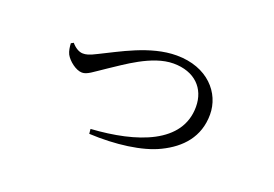

<svg xmlns="http://www.w3.org/2000/svg" viewBox="-69 -631 1139 799"><g transform="rotate(20 500.0 -231.0)"><path d="M178 -350 167 -344C168 -328 170 -311 177 -297C190 -273 225 -245 252 -245C275 -245 294 -263 347 -298C400 -332 503 -411 598 -411C692 -411 747 -355 747 -273C747 -112 567 -50 366 -37L368 -16C484 -10 601 -25 673 -61C753 -100 813 -163 813 -263C813 -358 737 -447 599 -447C482 -447 366 -378 289 -341C254 -323 242 -321 228 -321C211 -321 192 -333 178 -350Z"/></g></svg>

Font: Noto Serif CJK KR
Style: Regular
Weight: 400
Designer: Ryoko NISHIZUKA 西塚涼子 (kana & ideographs); Frank Grießhammer (Latin, Greek & Cyrillic); Wenlong ZHANG 张文龙 (bopomofo); San
Foundry: Adobe
Version: Version 2.001;hotconv 1.1.0;makeotfexe 2.6.0